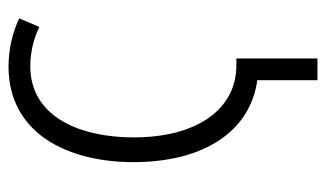

<svg xmlns="http://www.w3.org/2000/svg" viewBox="-177 -588 764 450"><g transform="rotate(-90 205.0 -363.0)"><path d="M274 -725C119 -725 50 -589 50 -432C50 -265 124 -158 242 -142V-1H293V-191H277C174 -191 108 -283 108 -432C108 -556 155 -674 275 -674C308 -674 339 -666 367 -653L387 -700C353 -716 314 -725 274 -725Z"/></g></svg>

Font: Noto Sans Display Condensed Light
Style: Regular
Weight: 300
Width: 3
Designer: Monotype Design Team
Foundry: Monotype Imaging Inc.
Version: Version 1.900